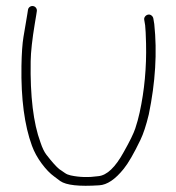

<svg xmlns="http://www.w3.org/2000/svg" viewBox="-20 -657 580 631"><path d="M89 -637C85 -637.7 81.3 -636.8 78 -634.5C74.7 -632.2 72.7 -629 72 -625L70 -612L65.5 -585C63.8 -575 61.1 -558.7 57.2 -536C53.4 -513.3 51.2 -481.3 50.5 -440C48.8 -332.8 60.3 -245.4 85 -178C92.3 -158 102.9 -138.6 116.8 -119.8C130.8 -100.9 144.5 -86.7 158 -77L178 -62C197.6 -48.3 240.3 -43.6 306 -48C331.9 -49.4 358.8 -67.5 386.7 -102.3C401.9 -121.1 420.1 -152.7 441.5 -197.2C451.2 -217.3 460.4 -245.2 469 -281C490.8 -386.2 496.8 -485.2 487 -578L484 -596C483.3 -600 481.3 -603.3 478 -606C474.7 -608.7 471 -609.7 467 -609C463 -608.3 459.7 -606.3 457 -603C454.3 -599.7 453.3 -596 454 -592L457 -574C458.3 -562.7 459.3 -542.7 460 -514C461.8 -435.5 454.8 -360 439 -287.5C435 -269.2 430.2 -251.6 424.6 -234.9C419 -218.1 406.5 -192.5 387 -158C359.3 -107.2 331.3 -80.6 303 -78C271.2 -73.5 241.1 -74.3 212.5 -80.5C204.8 -82.2 198.7 -84.7 194 -88C189.3 -91.3 183 -95.7 175 -101C165.2 -108.8 151 -124.7 132.5 -148.5C125.5 -157.5 119 -171 113 -189C89.6 -252.2 78.9 -341 80.8 -455.7C81.3 -486.8 85.9 -528.2 94.5 -580L99 -607L101 -620C101.7 -624 100.8 -627.7 98.5 -631C96.2 -634.3 93 -636.3 89 -637Z"/></svg>

Font: Proton
Style: ExBd
Weight: 500
Version: Version 1.017